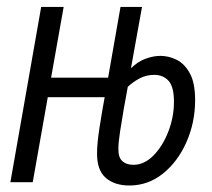

<svg xmlns="http://www.w3.org/2000/svg" viewBox="-20 -538 626 567"><path d="M361.8 9.8Q318.4 9.8 292.2 -12.9Q266.1 -35.6 266.6 -85.9Q266.6 -113.8 273.7 -159.9Q280.8 -206.1 289.1 -251H121.1L76.7 0H10.7L101.6 -517.6H168L130.9 -308.6H299.3L335.9 -517.6H399.4L366.7 -336.4Q387.2 -356.4 410.2 -364.7Q433.1 -373 453.6 -373Q478.5 -373 502 -361.3Q525.4 -349.6 541 -320.8Q556.6 -292 556.2 -239.7Q555.7 -174.8 530.3 -117.7Q504.9 -60.5 461.2 -25.4Q417.5 9.8 361.8 9.8ZM357.4 -281.7Q352.1 -253.4 345.7 -217.5Q339.4 -181.6 334.5 -149.2Q329.6 -116.7 329.6 -99.1Q329.1 -73.2 341.1 -62.3Q353 -51.3 374 -51.3Q406.2 -51.3 433.3 -78.9Q460.4 -106.4 477.1 -149.4Q493.7 -192.4 493.7 -237.3Q493.7 -281.7 477.8 -299.3Q461.9 -316.9 436 -316.9Q411.6 -316.9 392.1 -306.4Q372.6 -295.9 357.4 -281.7Z"/></svg>

Font: Cascadia Code PL Light
Style: Italic
Weight: 300
Italic angle: -10°
Monospace: yes
Designer: Aaron Bell
Foundry: Saja Typeworks
Version: Version 2404.023; ttfautohint (v1.8.4)